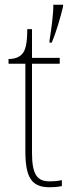

<svg xmlns="http://www.w3.org/2000/svg" viewBox="-20 -780 305 810"><path d="M189 -610V-600H198C217 -643 236 -710 246 -752V-760H205C205 -718 197 -659 189 -610ZM189 10C205 10 222 9 241 5V-20C221 -16 208 -15 188 -15C137 -15 115 -44 115 -135V-511H232V-536H115V-657H95C95 -599 88 -567 73 -552C62 -539 42 -531 16 -531V-511H87V-141C87 -29 115 10 189 10Z"/></svg>

Font: Noto Serif Thai SemiCondensed Thin
Style: Regular
Weight: 100
Width: 4
Designer: Monotype Design Team
Foundry: Monotype Imaging Inc.
Version: Version 2.002